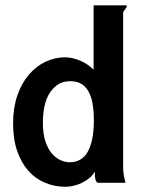

<svg xmlns="http://www.w3.org/2000/svg" viewBox="-20 -695 540 730"><path d="M448.2 -56.2Q448.2 -43.9 450.7 -29.5Q453.1 -15.1 457 0H351.1Q344.7 -4.4 342.8 -13.2Q340.8 -22 340.8 -28.8V-43Q333 -28.8 320.1 -18.1Q307.1 -7.3 292 0Q276.9 7.3 260.5 11.2Q244.1 15.1 229 15.1Q188 15.1 151.9 0.2Q115.7 -14.6 88.6 -44.7Q61.5 -74.7 45.7 -119.9Q29.8 -165 29.8 -226.1Q29.8 -285.2 45.9 -331.8Q62 -378.4 89.4 -410.6Q116.7 -442.9 152.6 -460Q188.5 -477.1 228 -477.1Q241.7 -477.1 256.3 -473.6Q271 -470.2 285.4 -464.1Q299.8 -458 312.7 -449.2Q325.7 -440.4 335.9 -430.2V-674.8H461.9Q461.9 -669.4 460 -666Q458 -662.6 455.8 -659.7Q453.6 -656.7 451.2 -653.6Q448.7 -650.4 448.2 -646ZM336.9 -238.8Q336.9 -268.1 333 -294.7Q329.1 -321.3 319.3 -341.8Q309.6 -362.3 292.2 -374.3Q274.9 -386.2 248 -386.2Q224.6 -386.2 209.2 -378.7Q193.8 -371.1 180.2 -356Q143.1 -316.4 143.1 -228Q143.1 -186 152.6 -157.5Q162.1 -128.9 177.2 -111.3Q192.4 -93.8 210.2 -85.9Q228 -78.1 245.1 -78.1Q266.1 -78.1 283 -86.9Q299.8 -95.7 311.8 -115Q323.7 -134.3 330.3 -164.8Q336.9 -195.3 336.9 -238.8Z"/></svg>

Font: InconsolataGo
Style: Bold
Weight: 700
Designer: Raph Levien, Kirill Tkachev(cyreal.org)
Foundry: Raph Levien, Kirill Tkachev(cyreal.org)
Version: Version 1.015; ttfautohint (v0.92) -l 8 -r 50 -G 200 -x 14 -